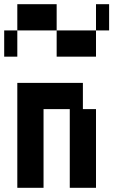

<svg xmlns="http://www.w3.org/2000/svg" viewBox="-20 -1020 540 915"><path d="M187.5 -125H62.5V-625H375V-500H437.5V-125H312.5V-500H187.5ZM250 -750V-875H62.5V-1000H250V-875H437.5V-750ZM437.5 -1000H500V-875H437.5ZM62.5 -750H0V-875H62.5Z"/></svg>

Font: Amiga Topaz Unicode Rus
Style: Regular
Weight: 400
Designer: dMG of Trueschool and Divine Stylers
Foundry: dMG of Trueschool and Divine Stylers
Version: Version 1.1